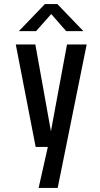

<svg xmlns="http://www.w3.org/2000/svg" viewBox="-20 -717 490 937"><path d="M168.5 200 213.5 0H154L57 -500H152.5L228.5 -76.5L307 -500H403L261.5 200ZM72 -565 199 -697H260L387 -565H303L230 -648.5L156 -565Z"/></svg>

Font: Trispace Condensed
Style: Regular
Weight: 400
Width: 3
Designer: Tyler Finck
Foundry: Etcetera Type Company
Version: Version 1.210; ttfautohint (v1.8.3)